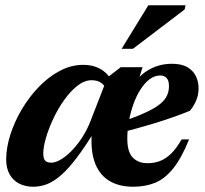

<svg xmlns="http://www.w3.org/2000/svg" viewBox="-20 -697 778 730"><path d="M503 -380 488.5 -375.5Q509.5 -411.5 548.2 -433Q587 -454.5 633.5 -454.5Q670 -454.5 692 -441.8Q714 -429 724.5 -408Q735 -387 735 -361.5Q735 -335 724.8 -312.2Q714.5 -289.5 701.5 -275.5Q672 -263.5 638.8 -251.8Q605.5 -240 570.5 -229.2Q535.5 -218.5 500 -208.8Q464.5 -199 430.5 -191L432 -230.5Q479.5 -246 512.8 -260Q546 -274 567.5 -287Q589 -300 600.8 -313Q612.5 -326 617.5 -340Q622.5 -354 622.5 -369.5Q622.5 -383 618.8 -391.8Q615 -400.5 607.8 -405.2Q600.5 -410 589 -410Q567.5 -410 548.5 -395.5Q529.5 -381 513.8 -356.2Q498 -331.5 487 -300.2Q476 -269 470 -235.2Q464 -201.5 464 -169.5Q464 -119.5 484.8 -98Q505.5 -76.5 541 -76.5Q566.5 -76.5 588.2 -84.8Q610 -93 630.2 -112.5Q650.5 -132 670.5 -167H699Q670 -95.5 638.2 -56.2Q606.5 -17 569.5 -2Q532.5 13 487 13Q430 13 392.2 -11.5Q354.5 -36 338.5 -84.8Q322.5 -133.5 330.5 -207L342.5 -202.5Q302.5 -137.5 270.2 -95.2Q238 -53 210.5 -29.5Q183 -6 157.8 3.5Q132.5 13 106.5 13Q76.5 13 53.2 1.2Q30 -10.5 16.8 -33.8Q3.5 -57 3.5 -91Q3.5 -134.5 19 -183.8Q34.5 -233 62.2 -280.2Q90 -327.5 127 -366Q164 -404.5 207.2 -427.5Q250.5 -450.5 297 -450.5Q332 -450.5 359.2 -436.2Q386.5 -422 409 -387L385.5 -354Q380 -370 366 -381Q352 -392 328.5 -392Q301.5 -392 275 -371.5Q248.5 -351 225 -318.2Q201.5 -285.5 183.5 -247.5Q165.5 -209.5 155 -173.8Q144.5 -138 144.5 -113Q144.5 -94 151.8 -86.2Q159 -78.5 175 -78.5Q189.5 -78.5 208.2 -88.8Q227 -99 247.2 -118.5Q267.5 -138 287 -166.2Q306.5 -194.5 321.5 -230L388.5 -402.5L439 -441.5H522ZM442.5 -511.5 544 -677H685.5L682 -661L485.5 -511.5Z"/></svg>

Font: Newsreader 24pt
Style: Bold Italic
Weight: 700
Italic angle: -17°
Designer: Hugues Gentile
Foundry: Production Type
Version: Version 1.003